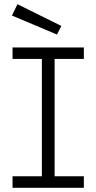

<svg xmlns="http://www.w3.org/2000/svg" viewBox="-20 -898 461 918"><path d="M40 -670.9H380.9V-616.2H241.2V-55.2H380.9V0H40V-55.2H180.2V-616.2H40ZM63.5 -877.9 273.4 -773.9 252.4 -732.9 37.1 -823.7Z"/></svg>

Font: Stint Ultra Expanded
Style: Regular
Weight: 400
Width: 7
Designer: Astigmatic (AOETI)
Foundry: Astigmatic (AOETI)
Version: Version 1.000